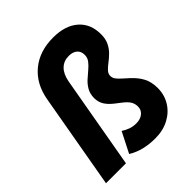

<svg xmlns="http://www.w3.org/2000/svg" viewBox="-211 -876 1021 1021"><g transform="rotate(-45 300.0 -365.0)"><path d="M363.5 17Q319.5 17 280 7.5Q240.5 -2 206.5 -23L265 -138Q284 -125.5 304.5 -118.2Q325 -111 348.5 -111Q380 -111 399.2 -126.8Q418.5 -142.5 418.5 -168.5Q418.5 -189.5 408.5 -206.2Q398.5 -223 373.5 -242.5L340.5 -268Q313.5 -289 299.2 -312Q285 -335 285 -364Q285 -396 298 -419Q311 -442 330 -459.2Q349 -476.5 367.8 -492Q386.5 -507.5 399.5 -524.2Q412.5 -541 412.5 -563Q412.5 -589.5 395.5 -604.2Q378.5 -619 348 -619Q310 -619 285.2 -594.5Q260.5 -570 252 -524L159.5 0H9.5L104 -536.5Q121.5 -636 188.8 -691.5Q256 -747 358.5 -747Q449 -747 500.2 -702.2Q551.5 -657.5 551.5 -578.5Q551.5 -543.5 539.2 -518.8Q527 -494 508.8 -476Q490.5 -458 472 -444.2Q453.5 -430.5 441.2 -417Q429 -403.5 429 -387.5Q429 -373.5 436.8 -362Q444.5 -350.5 463 -334L494.5 -305.5Q528.5 -274.5 545.5 -241.5Q562.5 -208.5 562.5 -164Q562.5 -112.5 537.2 -71.5Q512 -30.5 467.2 -6.8Q422.5 17 363.5 17Z"/></g></svg>

Font: Google Sans Code
Style: Italic
Weight: 400
Italic angle: -10°
Monospace: yes
Designer: Google Sans Code Authors
Foundry: Google LLC
Version: Version 6.000